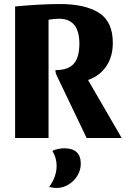

<svg xmlns="http://www.w3.org/2000/svg" viewBox="-20 -685 624 953"><path d="M417 -288 584 0H410L263 -307Q255 -323 255 -337Q319 -337 346.5 -369Q374 -401 374 -468Q374 -592 273 -592Q248 -592 221 -587V0H55V-653Q184 -665 277 -665Q402 -665 471 -621.5Q540 -578 540 -472Q540 -404 507.5 -356Q475 -308 417 -288ZM381 128Q381 158 365 185.5Q349 213 321 230.5Q293 248 261 248Q244 248 224 243Q261 192 261 138Q261 98 240 64Q250 58 267 54.5Q284 51 299 51Q381 51 381 128Z"/></svg>

Font: Sansita
Style: Bold
Weight: 700
Designer: Pablo Cosgaya
Foundry: Omnibus-Type
Version: Version 1.006